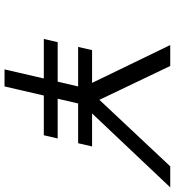

<svg xmlns="http://www.w3.org/2000/svg" viewBox="18 -789 771 847"><g transform="rotate(90 403.5 -365.5)"><path d="M326.2 -173.3H151.9L166 -234.4H340.3L361.3 -324.7H187L201.2 -386.2H345.7L178.7 -731H271L420.4 -418.5L713.9 -731H806.6L480.5 -386.2H626L611.8 -324.7H436.5L415.5 -234.4H590.8L576.7 -173.3H401.4L361.3 0H286.1Z"/></g></svg>

Font: Glacial Indifference
Style: Italic
Weight: 400
Designer: Alfredo Marco Pradil
Foundry: Alfredo Marco Pradil
Version: Version 1.312